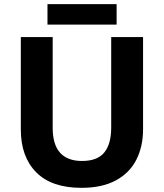

<svg xmlns="http://www.w3.org/2000/svg" viewBox="-20 -892 787 922"><path d="M371 10Q228 10 154 -64.5Q80 -139 80 -270V-714H233V-278Q233 -198 268.5 -158.5Q304 -119 374 -119Q448 -119 481 -160Q514 -201 514 -279V-714H667V-272Q667 -188 634.5 -124.5Q602 -61 536 -25.5Q470 10 371 10ZM540 -872V-774H208V-872Z"/></svg>

Font: Noto Sans Symbols
Style: Bold
Weight: 700
Version: Version 2.002